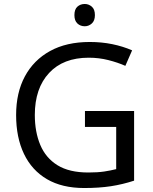

<svg xmlns="http://www.w3.org/2000/svg" viewBox="-20 -935 768 965"><path d="M407 -377H654V-27Q596 -8 537 1Q478 10 403 10Q292 10 216 -34.5Q140 -79 100.5 -161.5Q61 -244 61 -357Q61 -469 105 -551Q149 -633 231.5 -678.5Q314 -724 431 -724Q491 -724 544.5 -713Q598 -702 644 -682L610 -604Q572 -621 524.5 -633Q477 -645 426 -645Q298 -645 226.5 -568Q155 -491 155 -357Q155 -272 182.5 -206.5Q210 -141 269 -104.5Q328 -68 424 -68Q471 -68 504 -73Q537 -78 564 -85V-297H407ZM406 -915Q426 -915 441.5 -901.5Q457 -888 457 -859Q457 -831 441.5 -817Q426 -803 406 -803Q384 -803 369 -817Q354 -831 354 -859Q354 -888 369 -901.5Q384 -915 406 -915Z"/></svg>

Font: Noto Sans Shavian
Style: Regular
Weight: 400
Designer: Monotype Design Team
Foundry: Monotype Imaging Inc.
Version: Version 2.001; ttfautohint (v1.8.4.7-5d5b)